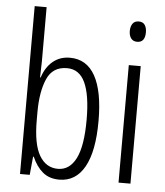

<svg xmlns="http://www.w3.org/2000/svg" viewBox="-54 -808 745 866"><g transform="rotate(5 318.5 -375.0)"><path d="M122 -512Q122 -496 121 -478Q120 -460 120 -442H123Q138 -489 170 -515.5Q202 -542 247 -542Q323 -542 361.5 -472.5Q400 -403 400 -269Q400 -132 360.5 -61Q321 10 246 10Q201 10 171.5 -14.5Q142 -39 123 -83H120L112 0H68V-760H122ZM238 -494Q173 -494 147.5 -435.5Q122 -377 122 -285V-248Q122 -140 152 -89Q182 -38 236 -38Q289 -38 317.5 -94.5Q346 -151 346 -270Q346 -381 320 -437.5Q294 -494 238 -494Z M542 -732Q561 -732 569.5 -719Q578 -706 578 -686Q578 -640 542 -640Q524 -640 514.5 -652.5Q505 -665 505 -686Q505 -706 514 -719Q523 -732 542 -732ZM568 -532V0H514V-532Z"/></g></svg>

Font: Noto Sans Telugu ExtraCondensed Light
Style: Regular
Weight: 300
Width: 2
Designer: Jelle Bosma - Monotype Design Team
Foundry: Monotype Imaging Inc.
Version: Version 2.005; ttfautohint (v1.8.4.7-5d5b)